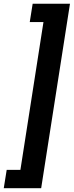

<svg xmlns="http://www.w3.org/2000/svg" viewBox="-86 -843 394 1025"><path d="M72.8 -725.1 88.4 -823.2H287.6L133.8 161.6H-65.9L-50.3 64H22.9L146 -725.1Z"/></svg>

Font: Roboto SemiBold
Style: Italic
Weight: 600
Designer: Christian Robertson
Foundry: Google
Version: Version 3.009; 2024